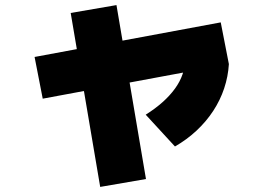

<svg xmlns="http://www.w3.org/2000/svg" viewBox="-20 -656 1040 755"><path d="M148 -268 116 -432 848 -568 880 -404ZM374 79 258 -605 438 -636 554 48ZM553 -205Q591 -229 619.5 -254.5Q648 -280 668 -307.5Q688 -335 698 -364.5Q708 -394 708 -424L880 -404Q877 -355 861.5 -308.5Q846 -262 818.5 -220Q791 -178 753 -142.5Q715 -107 668 -80Z"/></svg>

Font: M PLUS 1 Black
Style: Regular
Weight: 900
Designer: Coji Morishita
Foundry: UNDERFOREST DESIGN
Version: Version 1.001